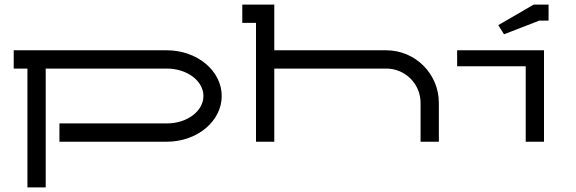

<svg xmlns="http://www.w3.org/2000/svg" viewBox="-20 -620 2520 840"><path d="M240 0H710C842.5 0 950 -89.6 950 -200C950 -310.4 842.5 -400 710 -400H40V-320H100V200H180V-320H710C798.3 -320 870 -266.2 870 -200C870 -133.8 798.3 -80 710 -80H240Z M1900 0V-170C1900 -297 1797 -400 1670 -400H1180V-600H1040V-520H1100V0H1180V-320H1670C1752.8 -320 1820 -252.8 1820 -170V0Z M2160 -510 2185 -470 2340 -530H2380V-600H2315ZM2280 0H2360V-400H1980V-330H2280Z"/></svg>

Font: KetosagCBd
Style: Regular
Weight: 500
Designer: gluk
Foundry: gluk
Version: Version 00.0024